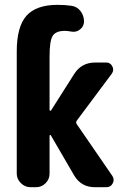

<svg xmlns="http://www.w3.org/2000/svg" viewBox="-20 -780 540 800"><path d="M299.8 -262.7 448.2 -46.9Q458 -32.2 449.7 -16.1Q441.4 0 422.9 0H375Q318.4 0 289.1 -48.8L191.4 -216.8Q190.4 -217.8 188.5 -217.3Q186.5 -216.8 186.5 -214.8V-56.6Q186.5 -33.2 169.9 -16.6Q153.3 0 129.9 0H107.4Q84 0 66.9 -17.1Q49.8 -34.2 49.8 -56.6V-565.4Q49.8 -668.9 90.3 -714.4Q130.9 -759.8 219.7 -759.8Q252 -759.8 277.3 -755.9Q300.8 -752.9 315.4 -733.9Q330.1 -714.8 330.1 -690.4Q330.1 -670.9 314 -657.7Q297.9 -644.5 277.3 -648.4Q260.7 -651.4 250 -651.4Q212.9 -651.4 199.7 -630.9Q186.5 -610.4 186.5 -544.9V-321.3Q186.5 -319.3 189 -318.8Q191.4 -318.4 192.4 -319.3L289.1 -471.7Q319.3 -519.5 377 -519.5H422.9Q439.5 -519.5 447.8 -503.9Q456.1 -488.3 446.3 -473.6L299.8 -277.3Q294.9 -269.5 299.8 -262.7Z"/></svg>

Font: Rounded Mgen+ 1m bold
Style: Bold
Weight: 700
Designer: [Source Han Sans]
Ryoko NISHIZUKA  (kana & ideographs); Paul D. Hunt (Latin, Greek & Cyrillic); Wenlong ZHANG  (bopomofo
Version: Version 1.059.20150602